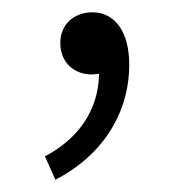

<svg xmlns="http://www.w3.org/2000/svg" viewBox="-20 -116 290 312"><path d="M70 176C141 140 190 73 190 -11C190 -64 167 -96 130 -96C102 -96 78 -78 78 -46C78 -14 101 5 129 5L141 4C140 65 105 111 53 138Z"/></svg>

Font: Noto Sans SC Light
Style: Regular
Weight: 300
Designer: Ryoko NISHIZUKA 西塚涼子 (kana, bopomofo & ideographs); Paul D. Hunt (Latin, Greek & Cyrillic); Sandoll Communications 산돌커뮤니
Foundry: Adobe
Version: Version 2.004;hotconv 1.0.118;makeotfexe 2.5.65603